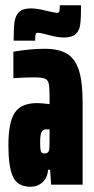

<svg xmlns="http://www.w3.org/2000/svg" viewBox="-20 -704 359 732"><path d="M12 -150Q12 -238 36.5 -274.5Q61 -311 122 -311Q137 -311 169 -307V-332Q169 -370 166 -384.5Q163 -399 151.5 -404Q140 -409 111 -409Q76 -409 31 -406V-507Q97 -518 150 -518Q204 -518 235 -499.5Q266 -481 280.5 -437Q295 -393 295 -314V0H175L171 -57H163Q162 -28 143 -10Q124 8 97 8Q46 8 29 -31Q12 -70 12 -150ZM168 -138Q169 -148 169 -184V-211H159Q144 -211 138.5 -201Q133 -191 133 -160Q133 -137 135.5 -128Q138 -119 149 -119Q158 -119 162.5 -123Q167 -127 168 -138ZM98 -672Q122 -672 156 -663Q191 -655 197 -655Q205 -655 206.5 -661Q208 -667 208 -684H289Q289 -635 286 -611.5Q283 -588 269 -574.5Q255 -561 224 -561Q201 -561 167 -570Q160 -572 145.5 -575.5Q131 -579 125 -579Q117 -579 115.5 -573Q114 -567 114 -549H32Q32 -597 35.5 -621Q39 -645 53 -658.5Q67 -672 98 -672Z"/></svg>

Font: Saira Ultra Condensed Black
Style: Regular
Weight: 900
Width: 1
Designer: Hector Gatti with collaboration of the Omnibus-Type team
Foundry: Omnibus-Type
Version: Version 1.001; ttfautohint (v1.8)